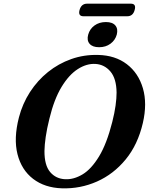

<svg xmlns="http://www.w3.org/2000/svg" viewBox="-20 -1012 814 1045"><path d="M513.5 -713Q607 -711 670.2 -662.8Q733.5 -614.5 757.8 -531.5Q782 -448.5 757.5 -342.5Q730 -224.5 664 -144.2Q598 -64 507.8 -24Q417.5 16 317.5 13Q223.5 10 160.2 -38.5Q97 -87 75.2 -172.8Q53.5 -258.5 83 -373Q102.5 -448 143.2 -511Q184 -574 241.2 -620Q298.5 -666 367.8 -690.5Q437 -715 513.5 -713ZM335.5 -36.5Q382 -34.5 429.5 -63Q477 -91.5 519 -160.5Q561 -229.5 591 -348Q603.5 -397.5 609 -437.2Q614.5 -477 614.5 -508.5Q613.5 -584.5 581 -622.8Q548.5 -661 500 -664Q452 -667 403.8 -636.2Q355.5 -605.5 315 -538.8Q274.5 -472 249 -366.5Q235 -310.5 228.8 -266.8Q222.5 -223 222 -190.5Q221.5 -112.5 253 -75.5Q284.5 -38.5 335.5 -36.5ZM519.5 -755Q483.5 -755 467.5 -773.8Q451.5 -792.5 460 -823.5Q468.5 -854.5 494.2 -873.2Q520 -892 556.5 -892Q592.5 -892 608 -873.2Q623.5 -854.5 615.5 -823.5Q607 -793 581.2 -774Q555.5 -755 519.5 -755ZM413 -957.5Q422.5 -992 454 -992H692Q722.5 -992 713 -958Q704 -923.5 672.5 -923.5H434.5Q404 -923.5 413 -957.5Z"/></svg>

Font: Fraunces 9pt S000 SemiBold
Style: Italic
Weight: 600
Italic angle: -16°
Version: Version 1.000; ttfautohint (v1.8.3)